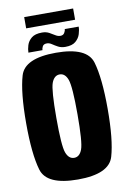

<svg xmlns="http://www.w3.org/2000/svg" viewBox="-89 -850 605 908"><g transform="rotate(-10 213.0 -396.0)"><path d="M211 4.5Q61 4.5 38 -73.8Q15 -152 15 -300Q15 -448 38 -526Q61 -604 211 -604Q360.5 -604 383.5 -526Q406.5 -448 406.5 -300Q406.5 -152 383.5 -73.8Q360.5 4.5 211 4.5ZM211 -99.5Q237 -99.5 249.2 -132.8Q261.5 -166 261.5 -299.5Q261.5 -433.5 249.2 -466.8Q237 -500 211 -500Q184.5 -500 172.2 -466.8Q160 -433.5 160 -299.5Q160 -166 172.2 -132.8Q184.5 -99.5 211 -99.5ZM260.5 -623.5Q241 -623.5 226.5 -631.2Q212 -639 200.2 -647Q188.5 -655 177 -655Q161.5 -655 156.2 -645.2Q151 -635.5 151 -627H83.5Q83.5 -643 89.5 -662.2Q95.5 -681.5 112.5 -695.5Q129.5 -709.5 163 -709.5Q182.5 -709.5 196.8 -701.8Q211 -694 222.8 -686.5Q234.5 -679 246.5 -679Q260 -679 266 -688.8Q272 -698.5 272 -707H339Q339 -691 333 -671.5Q327 -652 310.2 -637.8Q293.5 -623.5 260.5 -623.5ZM93 -742V-796H328V-742Z"/></g></svg>

Font: Anybody Condensed Regular
Style: Bold
Weight: 700
Width: 3
Designer: Tyler Finck
Foundry: Etcetera Type Company
Version: Version 1.010; ttfautohint (v1.8.3) -l 8 -r 50 -G 200 -x 14 